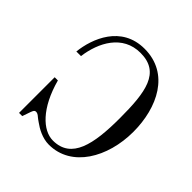

<svg xmlns="http://www.w3.org/2000/svg" viewBox="-195 -886 1059 1059"><g transform="rotate(45 335.0 -356.0)"><path d="M84 -453H120C136 -574 201 -698 340 -698C494 -698 514 -566 514 -362C514 -158 484 -14 340 -14C261 -14 171 -98 125 -268H100V10H125L142 -39C148 -54 151 -61 162 -61C171 -61 179 -57 190 -47C196 -42 204 -36 216 -28C242 -9 289 18 340 18C516 18 620 -162 620 -362C620 -550 534 -730 340 -730C159 -730 96 -564 84 -453Z"/></g></svg>

Font: Old Standard
Style: Regular
Weight: 400
Designer: Alexey Kryukov <alexios@thessalonica.org.ru>
Version: Version 2.0